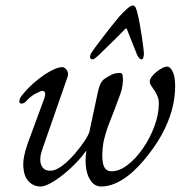

<svg xmlns="http://www.w3.org/2000/svg" viewBox="-20 -661 663 695"><path d="M460 -641Q467 -641 470.5 -634.5Q474 -628 478 -611Q482 -596 486 -573.5Q490 -551 493.5 -528Q497 -505 499 -488Q501 -471 501 -467Q501 -461 499 -453.5Q497 -446 493 -446Q484 -446 476 -463Q470 -478 459.5 -504.5Q449 -531 440 -554Q437 -562 431 -554Q409 -531 382 -505Q355 -479 338 -462Q333 -457 326 -451.5Q319 -446 315 -446Q306 -446 306 -455Q306 -460 308 -464.5Q310 -469 313 -473Q321 -485 339.5 -509.5Q358 -534 378 -559.5Q398 -585 410 -599Q424 -615 438.5 -628Q453 -641 460 -641ZM127 14Q102 14 84.5 -3.5Q67 -21 64.5 -56Q62 -91 80 -141L140 -304Q145 -318 143 -325Q141 -332 133 -332Q128 -332 109.5 -322.5Q91 -313 75 -295Q71 -290 66 -288Q61 -286 59 -286Q50 -286 50 -293Q50 -297 51.5 -302.5Q53 -308 62 -319Q81 -342 101.5 -360Q122 -378 141.5 -391Q161 -404 177.5 -411Q194 -418 205 -418Q211 -418 216.5 -413.5Q222 -409 225 -401Q228 -393 224 -381L133 -120Q121 -86 129 -64.5Q137 -43 162 -43Q181 -43 204.5 -60.5Q228 -78 250 -103.5Q272 -129 287 -152Q302 -175 304 -186Q306 -196 310.5 -216.5Q315 -237 320 -261Q325 -285 329.5 -305.5Q334 -326 336 -335Q339 -349 345 -360Q351 -371 359 -376Q371 -384 383.5 -390.5Q396 -397 416 -397Q423 -397 424.5 -383.5Q426 -370 423.5 -352.5Q421 -335 416 -322Q403 -287 393 -260Q383 -233 375 -214Q368 -197 362 -175.5Q356 -154 354 -143Q347 -97 353 -69Q359 -41 384 -41Q412 -41 442 -64Q472 -87 497.5 -124Q523 -161 539 -204Q555 -247 555 -288Q555 -300 551 -310Q547 -320 542 -329Q535 -340 528.5 -349Q522 -358 522 -365Q522 -376 533.5 -388.5Q545 -401 560 -410.5Q575 -420 585 -420Q596 -420 605 -402Q614 -384 614 -349Q614 -305 601.5 -260.5Q589 -216 564 -171Q539 -126 500 -80Q460 -33 421 -9.5Q382 14 347 14Q322 14 307.5 -8Q293 -30 290.5 -63Q288 -96 295 -129L304 -133Q280 -95 245.5 -61.5Q211 -28 178.5 -7Q146 14 127 14Z"/></svg>

Font: EB Garamond
Style: Italic
Weight: 400
Italic angle: -17.2°
Designer: Georg Duffner and Octavio Pardo
Foundry: Georg Duffner
Version: Version 1.001